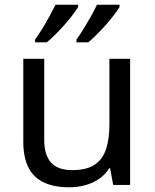

<svg xmlns="http://www.w3.org/2000/svg" viewBox="-20 -786 658 816"><path d="M533 -536V0H461L448 -71H444Q427 -43 400 -25Q373 -7 341 1.5Q309 10 274 10Q210 10 166.5 -10.5Q123 -31 101 -74Q79 -117 79 -185V-536H168V-191Q168 -127 197 -95Q226 -63 287 -63Q347 -63 381.5 -85.5Q416 -108 430.5 -151.5Q445 -195 445 -257V-536ZM488 -756Q480 -743 465 -723Q450 -703 430.5 -681Q411 -659 391.5 -639.5Q372 -620 355 -606H305V-618Q319 -637 335 -663Q351 -689 366.5 -716.5Q382 -744 392 -766H488ZM312 -756Q304 -743 289 -723Q274 -703 254.5 -681Q235 -659 215.5 -639.5Q196 -620 179 -606H129V-618Q143 -637 159 -663Q175 -689 190 -716.5Q205 -744 216 -766H312Z"/></svg>

Font: Noto Sans Hebrew
Style: Regular
Weight: 400
Designer: Monotype Design Team
Foundry: Monotype Imaging Inc.
Version: Version 2.003;January 10, 2023;FontCreator 14.0.0.2877 64-bi